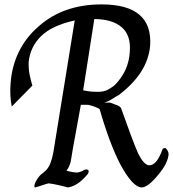

<svg xmlns="http://www.w3.org/2000/svg" viewBox="-20 -836 771 855"><path d="M409.7 -427.2Q442.1 -425.6 462.8 -437.9Q483.6 -450.3 490.3 -456.4Q553.3 -519.5 557.9 -605.1Q564.1 -677.4 523.1 -713.8Q482.1 -750.3 400 -751.3Q387.2 -669.2 375.1 -591.8Q363.1 -514.4 350.3 -433.8Q380.5 -427.2 409.7 -427.2ZM716.4 -177.4Q730.8 -164.1 730.8 -148.7Q727.2 -107.7 683.6 -56.4Q638.5 -1.5 611.3 -1.5Q570.8 -1.5 514.4 -106.7Q466.2 -201.5 424.1 -348.7Q421 -353.3 407.2 -358.7Q393.3 -364.1 379 -367.7Q374.4 -369.2 368.7 -369.2Q363.1 -369.2 357.9 -369.2H340Q329.2 -306.7 317.2 -243.6Q305.1 -180.5 294.9 -116.4Q292.3 -105.1 287.2 -94.4Q282.1 -83.6 275.9 -75.9Q305.1 -67.7 324.1 -67.7Q327.2 -67.7 337.9 -71Q348.7 -74.4 351.3 -77.4Q356.4 -80.5 362.8 -81.3Q369.2 -82.1 372.6 -79Q375.9 -75.9 374.4 -68.7Q372.8 -61.5 361.5 -50.3Q335.9 -22.6 314.6 -12.1Q293.3 -1.5 280.5 -1.5Q279 -1.5 277.4 -2.6Q275.9 -3.6 274.4 -3.6Q263.1 -6.7 237.9 -12.3Q212.8 -17.9 196.4 -19.5Q194.9 -19.5 186.2 -16.9Q177.4 -14.4 167.7 -11Q157.9 -7.7 148.2 -4.6Q138.5 -1.5 136.9 -1.5Q132.3 -1.5 133.1 -9Q133.8 -16.4 138.7 -26.2Q143.6 -35.9 150 -44.6Q156.4 -53.3 161.5 -57.9Q174.4 -67.7 183.8 -76.7Q193.3 -85.6 200 -99.2Q206.7 -112.8 212.3 -133.8Q217.9 -154.9 222.6 -188.7L312.8 -745.1Q211.3 -722.6 162.8 -674.9Q114.4 -627.2 107.7 -560Q106.7 -530.8 111.5 -505.6Q116.4 -480.5 124.1 -454.9L32.3 -361.5Q22.6 -412.8 27.2 -464.1Q32.3 -540 63.6 -604.6Q94.9 -669.2 151.3 -717.9Q261.5 -816.4 432.3 -816.4Q660 -816.4 648.7 -633.8Q638.5 -509.7 506.7 -411.3Q498.5 -407.7 480 -395.6Q461.5 -383.6 443.6 -379H470.8Q487.2 -372.8 501.8 -367.2Q516.4 -361.5 519.5 -353.3Q543.6 -285.6 562.8 -233.8Q582.1 -182.1 594.9 -153.3Q619.5 -103.6 642.1 -100Q677.4 -96.4 705.1 -174.4Z"/></svg>

Font: MM Jasmine
Style: Regular
Weight: 400
Designer: Khon Soe Zaw Thu
Version: Version 1.00 July 11, 2016, initial release